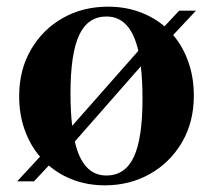

<svg xmlns="http://www.w3.org/2000/svg" viewBox="-20 -544 639 576"><path d="M31.5 0 100 -74Q70.5 -108.5 54 -154.5Q37.5 -200.5 37.5 -255Q37.5 -334.5 72.8 -395Q108 -455.5 168.2 -489.8Q228.5 -524 304 -524Q354.5 -524 397.5 -508.5Q440.5 -493 473.5 -465L517.5 -512H568L499.5 -439Q529 -404 545.2 -357.8Q561.5 -311.5 561.5 -257Q561.5 -177.5 525.8 -116.8Q490 -56 429.5 -22Q369 12 295 12Q245 12 202.2 -3.5Q159.5 -19 126.5 -47.5L82 0ZM191.5 -265Q191.5 -209 196.5 -166.5L395 -391.5Q371.5 -494.5 299.5 -494.5Q243.5 -494.5 217.5 -438.8Q191.5 -383 191.5 -265ZM299 -17.5Q355.5 -17.5 381.5 -73.2Q407.5 -129 407.5 -247Q407.5 -302.5 402.5 -345L204.5 -119.5Q227.5 -17.5 299 -17.5Z"/></svg>

Font: Newsreader 72pt SemiBold
Style: Regular
Weight: 600
Designer: Hugues Gentile
Foundry: Production Type
Version: Version 1.003; ttfautohint (v1.8.3)